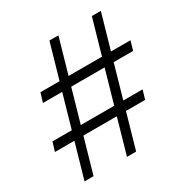

<svg xmlns="http://www.w3.org/2000/svg" viewBox="-167 -865 966 1001"><g transform="rotate(-30 316.0 -364.0)"><path d="M312.5 0H367.7L427.7 -210H543L559.1 -264.2H442.9L499.5 -462.4H616.7L632.3 -517.6H515.1L575.2 -727.5H521L460.9 -517.6H259.8L319.8 -727.5H265.6L205.6 -517.6H90.3L73.7 -462.4H189.5L132.8 -264.2H16.6L0 -210H117.2L57.1 0H111.3L171.4 -210H372.6ZM187 -264.2 243.7 -462.4H444.8L388.2 -264.2Z"/></g></svg>

Font: Guggenheim Sans Display Light
Style: Italic
Weight: 300
Italic angle: -7°
Designer: Modified by Tom Baber under direction of Pentagram Design 2023
Foundry: rsms
Version: Version 1.001;Glyphs 3.1.2 (3151)